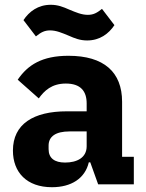

<svg xmlns="http://www.w3.org/2000/svg" viewBox="-20 -770 609 802"><path d="M344 -601C397 -601 434 -629 458 -665L406 -733C385 -716 370 -708 347 -708C321 -708 298 -718 269 -730C244 -741 222 -750 192 -750C139 -750 102 -722 78 -686L130 -618C151 -635 166 -643 189 -643C215 -643 238 -633 267 -621C292 -610 314 -601 344 -601ZM390 0H539V-115H490V-345C490 -469 414 -537 266 -537C156 -537 96 -499 54 -437L142 -359C165 -391 196 -421 255 -421C317 -421 342 -389 342 -338V-305H259C120 -305 34 -252 34 -141C34 -50 92 12 197 12C277 12 335 -24 351 -92H357ZM252 -91C208 -91 183 -109 183 -147V-162C183 -200 213 -221 270 -221H342V-159C342 -111 301 -91 252 -91Z"/></svg>

Font: Braiins Sans
Style: Bold
Weight: 700
Designer: Mike Abbink, Paul van der Laan, Pieter van Rosmalen, Jiri Chlebus, Lubos Buracinsky
Foundry: Bold Monday, Sudetype
Version: Version 1.000;hotconv 1.0.109;makeotfexe 2.5.65596